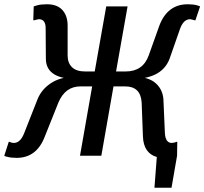

<svg xmlns="http://www.w3.org/2000/svg" viewBox="-20 -730 958 900"><path d="M904 -705 918 -700 896 -635H891L885 -637Q873 -640 872 -640Q840 -640 824 -595L775 -455Q756 -404 706 -380Q684 -370 659 -365Q683 -359 701 -347Q742 -317 746 -265L753 -105Q756 -60 785 -60Q789 -60 799 -62L806 -65H811L810 0L784 150H704L715 6Q653 -12 650 -90L644 -250Q639 -325 567 -325H512L455 0H355L412 -325H357Q286 -325 254 -250L190 -90Q152 10 58 10Q31 10 14 5Q5 4 0 0L21 -65H26L32 -62Q40 -60 45 -60Q75 -60 93 -105L156 -265Q177 -317 230 -347Q252 -359 279 -365Q255 -370 237 -380Q195 -404 195 -455L194 -595Q195 -640 162 -640Q160 -640 148 -637L141 -635H136L138 -700L154 -705Q172 -710 200 -710Q248 -710 272.5 -683Q297 -656 297 -610V-470Q297 -435 317.5 -415Q338 -395 379 -395H424L478 -700H578L524 -395H569Q650 -395 677 -470L727 -610Q765 -710 860 -710Q886 -710 904 -705Z"/></svg>

Font: Scada
Style: Italic
Weight: 400
Italic angle: -10°
Designer: Jovanny Lemonad
Foundry: Jovanny Lemonad
Version: Version 4.100;PS 004.100;hotconv 1.0.88;makeotf.lib2.5.64775